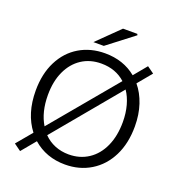

<svg xmlns="http://www.w3.org/2000/svg" viewBox="-164 -1052 1119 1214"><g transform="rotate(20 395.0 -445.0)"><path d="M61 -4 148 -108Q70 -209 70 -364Q70 -477 112.5 -561Q155 -645 230.5 -690Q306 -735 403 -735Q527 -735 613 -664L685 -751L731 -718L653 -624Q693 -576 715 -510Q737 -444 737 -364Q737 -250 694.5 -165Q652 -80 576 -33.5Q500 13 403 13Q276 13 187 -65L108 30ZM656 -364Q656 -424 642 -475Q628 -526 602 -564L235 -123Q267 -90 310 -72.5Q353 -55 403 -55Q478 -55 535.5 -93Q593 -131 624.5 -201Q656 -271 656 -364ZM455 -920H551L555 -912L378 -776H308ZM200 -170 565 -607Q500 -666 403 -666Q328 -666 271.5 -629Q215 -592 183.5 -524Q152 -456 152 -364Q152 -249 200 -170Z"/></g></svg>

Font: Nebula Sans Book
Style: Regular
Weight: 400
Designer: Paul D. Hunt for Adobe (as Source Sans)
Foundry: Nebula Entertainment & Broadcasting LLC
Version: Version 1.010